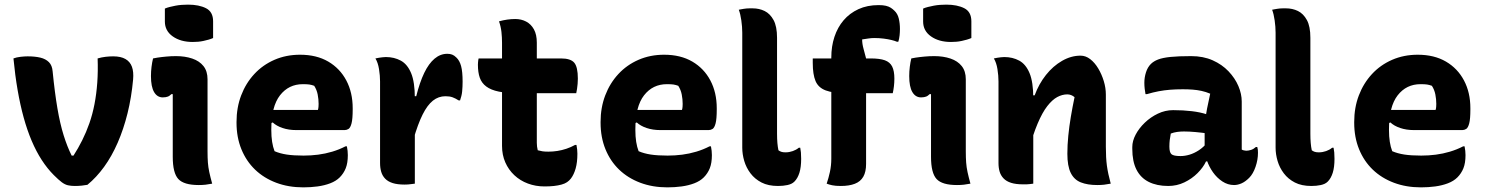

<svg xmlns="http://www.w3.org/2000/svg" viewBox="-20 -792 6410 828"><path d="M99 -549Q131 -549 154 -543.5Q177 -538 191 -524Q205 -510 207 -484Q216 -393 227.5 -325.5Q239 -258 254.5 -208.5Q270 -159 289 -121H297Q317 -152 334.5 -187Q352 -222 365.5 -260.5Q379 -299 387.5 -343Q396 -387 399.5 -436Q403 -485 401 -540Q418 -545 435 -547Q452 -549 468 -549Q501 -549 521 -537.5Q541 -526 549 -504Q557 -482 554 -449Q547 -372 530 -303.5Q513 -235 487.5 -176.5Q462 -118 429 -72.5Q396 -27 357 5Q347 7 332.5 8.5Q318 10 303 10Q286 10 273 7Q260 4 246.5 -6Q233 -16 212 -37Q184 -65 160 -102Q136 -139 116.5 -185Q97 -231 82 -285.5Q67 -340 56 -403.5Q45 -467 38 -540Q51 -545 68.5 -547Q86 -549 99 -549Z M725 -116Q725 -139 725 -165Q725 -191 725 -218.5Q725 -246 725 -274.5Q725 -303 725 -331Q725 -359 725 -386H719Q716 -383 712 -380Q708 -377 704 -375.5Q700 -374 694.5 -373Q689 -372 682 -372Q658 -372 644.5 -395Q631 -418 631 -464Q631 -484 633.5 -504Q636 -524 640 -540Q650 -542 659 -543.5Q668 -545 677.5 -546Q687 -547 697 -548Q707 -549 717.5 -549.5Q728 -550 739 -550Q778 -550 809 -539.5Q840 -529 857.5 -507Q875 -485 875 -450Q875 -413 875 -373Q875 -333 875 -292.5Q875 -252 875 -213Q875 -174 875 -139Q875 -112 876.5 -91.5Q878 -71 882.5 -50Q887 -29 895 0Q880 3 866.5 4.5Q853 6 837 6Q773 6 749 -20Q725 -46 725 -116ZM691 -755Q700 -759 712 -762Q724 -765 737 -767.5Q750 -770 764 -771Q778 -772 791 -772Q838 -772 868.5 -756.5Q899 -741 899 -700V-628Q890 -624 879.5 -621Q869 -618 857.5 -615.5Q846 -613 834.5 -612Q823 -611 811 -611Q759 -611 725 -635Q691 -659 691 -699Z M1274 -556Q1345 -556 1395.5 -526.5Q1446 -497 1473.5 -445Q1501 -393 1501 -325V-320Q1501 -279 1496 -260Q1491 -241 1483 -236Q1475 -231 1466 -231H1258Q1225 -231 1198.5 -240Q1172 -249 1156 -264L1134 -254L1140 -318H1351Q1353 -324 1353.5 -331.5Q1354 -339 1354 -344Q1354 -364 1350 -384.5Q1346 -405 1335 -422Q1324 -426 1314.5 -427.5Q1305 -429 1286 -429Q1225 -429 1187.5 -381Q1150 -333 1150 -234V-231Q1150 -203 1153.5 -180.5Q1157 -158 1164 -140Q1187 -130 1216.5 -125.5Q1246 -121 1289 -121Q1321 -121 1352 -125Q1383 -129 1413 -138Q1443 -147 1470 -161H1476Q1478 -151 1479 -141.5Q1480 -132 1480 -123Q1480 -89 1471 -66.5Q1462 -44 1445 -27Q1429 -11 1404 -1.5Q1379 8 1349.5 12Q1320 16 1288 16Q1224 16 1171 -4Q1118 -24 1080 -60.5Q1042 -97 1021 -148.5Q1000 -200 1000 -263V-266Q1000 -328 1020 -380.5Q1040 -433 1076.5 -472.5Q1113 -512 1163.5 -534Q1214 -556 1274 -556Z M1763 -377H1775Q1790 -437 1809.5 -477.5Q1829 -518 1854 -539Q1879 -560 1909 -560Q1921 -560 1930 -556.5Q1939 -553 1948 -544Q1962 -531 1968.5 -507Q1975 -483 1975 -440Q1975 -429 1974.5 -418.5Q1974 -408 1973 -397.5Q1972 -387 1969.5 -377.5Q1967 -368 1964 -359H1958Q1944 -368 1931.5 -372.5Q1919 -377 1901 -377Q1871 -377 1847 -358Q1823 -339 1802.5 -298Q1782 -257 1763 -191ZM1769 0Q1760 1 1753 2Q1746 3 1739.5 3.5Q1733 4 1725 4Q1694 4 1673.5 -2.5Q1653 -9 1641 -21.5Q1629 -34 1624 -51Q1619 -68 1619 -89Q1619 -129 1619 -166Q1619 -203 1619 -238.5Q1619 -274 1619 -307.5Q1619 -341 1619 -374.5Q1619 -408 1619 -441Q1619 -466 1614.5 -494Q1610 -522 1599 -540Q1607 -542 1614.5 -543Q1622 -544 1629.5 -545Q1637 -546 1644 -546Q1680 -546 1708.5 -530.5Q1737 -515 1753 -476.5Q1769 -438 1769 -369Q1769 -331 1769 -291.5Q1769 -252 1769 -213.5Q1769 -175 1769 -138Q1769 -101 1769 -66Q1769 -31 1769 0Z M2044 -540H2399Q2441 -540 2456.5 -521.5Q2472 -503 2472 -453Q2472 -442 2471 -430.5Q2470 -419 2468.5 -409Q2467 -399 2465 -390H2217Q2165 -390 2131 -397Q2097 -404 2077 -419Q2057 -434 2049 -457Q2041 -480 2041 -513Q2041 -518 2041.5 -523Q2042 -528 2042.5 -532.5Q2043 -537 2044 -540ZM2466 -167Q2468 -157 2469 -147.5Q2470 -138 2470 -129Q2470 -92 2462.5 -65.5Q2455 -39 2442 -22Q2435 -13 2425.5 -6.5Q2416 0 2401.5 4Q2387 8 2369 10Q2351 12 2328 12Q2290 12 2256.5 -0.5Q2223 -13 2198 -36.5Q2173 -60 2159 -92Q2145 -124 2145 -163Q2145 -219 2145 -274.5Q2145 -330 2145 -385.5Q2145 -441 2145 -497Q2145 -553 2145 -608Q2145 -631 2142.5 -654Q2140 -677 2132 -700Q2150 -705 2167.5 -707.5Q2185 -710 2202 -710Q2228 -710 2249 -699Q2270 -688 2282.5 -665.5Q2295 -643 2295 -608Q2295 -554 2295 -500Q2295 -446 2295 -392Q2295 -338 2295 -284Q2295 -230 2295 -176Q2295 -168 2296 -160Q2297 -152 2299 -144Q2310 -141 2319.5 -139.5Q2329 -138 2345 -138Q2364 -138 2383.5 -141Q2403 -144 2422.5 -150.5Q2442 -157 2460 -167Z M2844 -556Q2915 -556 2965.5 -526.5Q3016 -497 3043.5 -445Q3071 -393 3071 -325V-320Q3071 -279 3066 -260Q3061 -241 3053 -236Q3045 -231 3036 -231H2828Q2795 -231 2768.5 -240Q2742 -249 2726 -264L2704 -254L2710 -318H2921Q2923 -324 2923.5 -331.5Q2924 -339 2924 -344Q2924 -364 2920 -384.5Q2916 -405 2905 -422Q2894 -426 2884.5 -427.5Q2875 -429 2856 -429Q2795 -429 2757.5 -381Q2720 -333 2720 -234V-231Q2720 -203 2723.5 -180.5Q2727 -158 2734 -140Q2757 -130 2786.5 -125.5Q2816 -121 2859 -121Q2891 -121 2922 -125Q2953 -129 2983 -138Q3013 -147 3040 -161H3046Q3048 -151 3049 -141.5Q3050 -132 3050 -123Q3050 -89 3041 -66.5Q3032 -44 3015 -27Q2999 -11 2974 -1.5Q2949 8 2919.5 12Q2890 16 2858 16Q2794 16 2741 -4Q2688 -24 2650 -60.5Q2612 -97 2591 -148.5Q2570 -200 2570 -263V-266Q2570 -328 2590 -380.5Q2610 -433 2646.5 -472.5Q2683 -512 2733.5 -534Q2784 -556 2844 -556Z M3181 -651Q3181 -676 3177 -704Q3173 -732 3166 -750Q3171 -751 3176.5 -752Q3182 -753 3188 -754Q3194 -755 3200 -755.5Q3206 -756 3212.5 -756Q3219 -756 3226 -756Q3254 -756 3277.5 -744.5Q3301 -733 3316 -705.5Q3331 -678 3331 -629Q3331 -588 3331 -546.5Q3331 -505 3331 -463.5Q3331 -422 3331 -380.5Q3331 -339 3331 -297.5Q3331 -256 3331 -215Q3331 -193 3332.5 -175.5Q3334 -158 3337 -144Q3342 -140 3349 -137.5Q3356 -135 3367 -135Q3376 -135 3384 -136.5Q3392 -138 3399 -140.5Q3406 -143 3412.5 -146.5Q3419 -150 3425 -155H3431Q3433 -145 3434 -134.5Q3435 -124 3435 -107Q3435 -71 3427.5 -47Q3420 -23 3406 -9Q3400 -3 3392.5 0.5Q3385 4 3376 6Q3367 8 3356.5 9Q3346 10 3335 10Q3293 10 3264 -5Q3235 -20 3216.5 -44.5Q3198 -69 3189.5 -98Q3181 -127 3181 -155Q3181 -220 3181 -283.5Q3181 -347 3181 -409.5Q3181 -472 3181 -532.5Q3181 -593 3181 -651Z M3485 -540H3734Q3774 -540 3796 -532Q3818 -524 3827.5 -505Q3837 -486 3837 -453Q3837 -436 3835 -419.5Q3833 -403 3830 -390H3632Q3573 -390 3541 -402Q3509 -414 3497 -442.5Q3485 -471 3485 -521Q3485 -526 3485 -531Q3485 -536 3485 -540ZM3715 -85Q3715 -51 3703 -30Q3691 -9 3666.5 0.5Q3642 10 3606 10Q3583 10 3569 7Q3555 4 3545 0Q3553 -23 3559 -50.5Q3565 -78 3565 -108Q3565 -161 3565 -216Q3565 -271 3565 -326Q3565 -381 3565 -436Q3565 -491 3565 -544Q3565 -592 3578.5 -633Q3592 -674 3618 -704.5Q3644 -735 3682 -752.5Q3720 -770 3769 -770Q3788 -770 3800.5 -767Q3813 -764 3821.5 -758.5Q3830 -753 3837 -746Q3851 -733 3856 -712Q3861 -691 3861 -667Q3861 -654 3859.5 -639.5Q3858 -625 3854 -612H3848Q3839 -616 3824.5 -619.5Q3810 -623 3791 -625.5Q3772 -628 3750 -628Q3738 -628 3725 -626Q3712 -624 3698 -622Q3698 -603 3704 -581.5Q3710 -560 3715 -540Q3715 -516 3715 -471Q3715 -426 3715 -371Q3715 -316 3715 -260.5Q3715 -205 3715 -158.5Q3715 -112 3715 -85Z M3995 -116Q3995 -139 3995 -165Q3995 -191 3995 -218.5Q3995 -246 3995 -274.5Q3995 -303 3995 -331Q3995 -359 3995 -386H3989Q3986 -383 3982 -380Q3978 -377 3974 -375.5Q3970 -374 3964.5 -373Q3959 -372 3952 -372Q3928 -372 3914.5 -395Q3901 -418 3901 -464Q3901 -484 3903.5 -504Q3906 -524 3910 -540Q3920 -542 3929 -543.5Q3938 -545 3947.5 -546Q3957 -547 3967 -548Q3977 -549 3987.5 -549.5Q3998 -550 4009 -550Q4048 -550 4079 -539.5Q4110 -529 4127.5 -507Q4145 -485 4145 -450Q4145 -413 4145 -373Q4145 -333 4145 -292.5Q4145 -252 4145 -213Q4145 -174 4145 -139Q4145 -112 4146.5 -91.5Q4148 -71 4152.5 -50Q4157 -29 4165 0Q4150 3 4136.5 4.5Q4123 6 4107 6Q4043 6 4019 -20Q3995 -46 3995 -116ZM3961 -755Q3970 -759 3982 -762Q3994 -765 4007 -767.5Q4020 -770 4034 -771Q4048 -772 4061 -772Q4108 -772 4138.5 -756.5Q4169 -741 4169 -700V-628Q4160 -624 4149.5 -621Q4139 -618 4127.5 -615.5Q4116 -613 4104.5 -612Q4093 -611 4081 -611Q4029 -611 3995 -635Q3961 -659 3961 -699Z M4770 0Q4755 3 4741.5 4.5Q4728 6 4712 6Q4670 6 4641 -5.5Q4612 -17 4597.5 -46.5Q4583 -76 4583 -129Q4583 -166 4587 -206.5Q4591 -247 4598 -288.5Q4605 -330 4614 -373Q4607 -379 4599 -382Q4591 -385 4583 -385Q4561 -385 4539.5 -373.5Q4518 -362 4496.5 -334.5Q4475 -307 4454.5 -258.5Q4434 -210 4414 -136V-381H4442Q4460 -430 4490.5 -468.5Q4521 -507 4560 -529.5Q4599 -552 4640 -552Q4662 -552 4681.5 -537Q4701 -522 4716 -497Q4731 -472 4740 -442.5Q4749 -413 4749 -384Q4749 -347 4749 -309.5Q4749 -272 4749 -234.5Q4749 -197 4749 -159Q4749 -111 4753.5 -77.5Q4758 -44 4770 0ZM4436 0Q4427 1 4420 2Q4413 3 4406.5 3Q4400 3 4392 3Q4361 3 4340.5 -3.5Q4320 -10 4308 -22.5Q4296 -35 4291 -51.5Q4286 -68 4286 -89Q4286 -139 4286 -184.5Q4286 -230 4286 -273Q4286 -316 4286 -357.5Q4286 -399 4286 -441Q4286 -466 4281.5 -494Q4277 -522 4266 -540Q4274 -542 4281.5 -543Q4289 -544 4296.5 -545Q4304 -546 4311 -546Q4347 -546 4375.5 -530.5Q4404 -515 4420 -476.5Q4436 -438 4436 -369Q4436 -305 4436 -240Q4436 -175 4436 -113.5Q4436 -52 4436 0Z M5335 -354Q5335 -334 5335 -313.5Q5335 -293 5335 -273Q5335 -253 5335 -233Q5335 -213 5335 -193Q5335 -181 5335 -169.5Q5335 -158 5335 -147Q5338 -145 5344 -143.5Q5350 -142 5354 -142Q5364 -142 5375 -145.5Q5386 -149 5396 -158H5402Q5404 -151 5404.5 -146Q5405 -141 5405 -133Q5405 -103 5394.5 -72.5Q5384 -42 5367 -25Q5350 -8 5333.5 -1Q5317 6 5302 6Q5275 6 5251.5 -9.5Q5228 -25 5211 -49Q5194 -73 5184.5 -101Q5175 -129 5175 -153Q5175 -173 5175 -192Q5175 -211 5175 -230Q5175 -249 5177.5 -272Q5180 -295 5185.5 -324Q5191 -353 5199 -388Q5180 -396 5161.5 -400Q5143 -404 5123.5 -405.5Q5104 -407 5081 -407Q5051 -407 5026 -405Q5001 -403 4977 -398.5Q4953 -394 4926 -386H4920Q4918 -396 4916.5 -409Q4915 -422 4915 -435Q4915 -458 4922 -480Q4929 -502 4943 -516Q4955 -528 4974.5 -535.5Q4994 -543 5028 -546.5Q5062 -550 5117 -550Q5169 -550 5209.5 -532Q5250 -514 5278 -484.5Q5306 -455 5320.5 -421Q5335 -387 5335 -354ZM5023 -159Q5023 -135 5032 -127Q5041 -119 5071 -119Q5090 -119 5110 -125Q5130 -131 5150 -144Q5170 -157 5187 -178L5196 -96H5181Q5169 -70 5144.5 -45.5Q5120 -21 5087.5 -5.5Q5055 10 5018 10Q4969 10 4934 -7.5Q4899 -25 4881 -60.5Q4863 -96 4863 -150V-158Q4863 -184 4877.5 -211.5Q4892 -239 4917 -263Q4942 -287 4973.5 -302Q5005 -317 5039 -317Q5083 -317 5120 -312.5Q5157 -308 5184 -299Q5211 -290 5223 -278Q5229 -272 5234.5 -262.5Q5240 -253 5243.5 -239Q5247 -225 5247 -205Q5220 -212 5191.5 -216Q5163 -220 5136 -222.5Q5109 -225 5086 -225Q5070 -225 5056 -223Q5042 -221 5029 -216Q5026 -201 5024.5 -188Q5023 -175 5023 -161Z M5481 -651Q5481 -676 5477 -704Q5473 -732 5466 -750Q5471 -751 5476.5 -752Q5482 -753 5488 -754Q5494 -755 5500 -755.5Q5506 -756 5512.5 -756Q5519 -756 5526 -756Q5554 -756 5577.5 -744.5Q5601 -733 5616 -705.5Q5631 -678 5631 -629Q5631 -588 5631 -546.5Q5631 -505 5631 -463.5Q5631 -422 5631 -380.5Q5631 -339 5631 -297.5Q5631 -256 5631 -215Q5631 -193 5632.5 -175.5Q5634 -158 5637 -144Q5642 -140 5649 -137.5Q5656 -135 5667 -135Q5676 -135 5684 -136.5Q5692 -138 5699 -140.5Q5706 -143 5712.5 -146.5Q5719 -150 5725 -155H5731Q5733 -145 5734 -134.5Q5735 -124 5735 -107Q5735 -71 5727.5 -47Q5720 -23 5706 -9Q5700 -3 5692.5 0.5Q5685 4 5676 6Q5667 8 5656.5 9Q5646 10 5635 10Q5593 10 5564 -5Q5535 -20 5516.5 -44.5Q5498 -69 5489.5 -98Q5481 -127 5481 -155Q5481 -220 5481 -283.5Q5481 -347 5481 -409.5Q5481 -472 5481 -532.5Q5481 -593 5481 -651Z M6094 -556Q6165 -556 6215.5 -526.5Q6266 -497 6293.5 -445Q6321 -393 6321 -325V-320Q6321 -279 6316 -260Q6311 -241 6303 -236Q6295 -231 6286 -231H6078Q6045 -231 6018.5 -240Q5992 -249 5976 -264L5954 -254L5960 -318H6171Q6173 -324 6173.5 -331.5Q6174 -339 6174 -344Q6174 -364 6170 -384.5Q6166 -405 6155 -422Q6144 -426 6134.5 -427.5Q6125 -429 6106 -429Q6045 -429 6007.5 -381Q5970 -333 5970 -234V-231Q5970 -203 5973.5 -180.5Q5977 -158 5984 -140Q6007 -130 6036.5 -125.5Q6066 -121 6109 -121Q6141 -121 6172 -125Q6203 -129 6233 -138Q6263 -147 6290 -161H6296Q6298 -151 6299 -141.5Q6300 -132 6300 -123Q6300 -89 6291 -66.5Q6282 -44 6265 -27Q6249 -11 6224 -1.5Q6199 8 6169.5 12Q6140 16 6108 16Q6044 16 5991 -4Q5938 -24 5900 -60.5Q5862 -97 5841 -148.5Q5820 -200 5820 -263V-266Q5820 -328 5840 -380.5Q5860 -433 5896.5 -472.5Q5933 -512 5983.5 -534Q6034 -556 6094 -556Z"/></svg>

Font: Recursive Casual ExtraBold
Style: Regular
Weight: 800
Version: Version 1.047